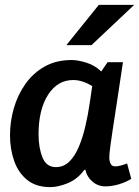

<svg xmlns="http://www.w3.org/2000/svg" viewBox="-20 -755 570 787"><path d="M421 -500H484Q469 -398 458.5 -331Q448 -264 442 -223.5Q436 -183 433 -161Q430 -139 429 -128Q428 -117 428 -109Q428 -96 433 -84.5Q438 -73 453 -73Q463 -73 477 -77Q491 -81 501 -85L518 -22Q496 -8 467 0.5Q438 9 412 9Q382 9 359 -10.5Q336 -30 330 -59H326Q297 -20 257.5 -4Q218 12 186 12Q128 12 91.5 -17.5Q55 -47 38 -95.5Q21 -144 21 -201Q21 -256 36.5 -310.5Q52 -365 83.5 -410Q115 -455 162.5 -482Q210 -509 274 -509Q298 -509 333 -498.5Q368 -488 395 -462ZM138 -204Q138 -150 154 -110Q170 -70 209 -70Q241 -70 264 -92.5Q287 -115 303 -153Q319 -191 330 -238Q341 -285 348 -334L358 -402Q318 -427 280 -427Q216 -427 177 -366.5Q138 -306 138 -204ZM385 -735H530L355 -570H252Z"/></svg>

Font: Rosario
Style: Bold Italic
Weight: 700
Italic angle: -8.05°
Designer: Hector Gatti
Foundry: Omnibus Type
Version: Version 1.101; ttfautohint (v1.8.1.43-b0c9)